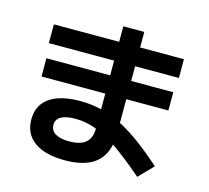

<svg xmlns="http://www.w3.org/2000/svg" viewBox="-113 -902 1164 1071"><g transform="rotate(15 469.0 -366.5)"><path d="M109.4 -135.7Q109.4 -217.8 170.7 -261.2Q231.9 -304.7 347.7 -304.7Q413.6 -304.7 470.7 -290V-380.9H102.5V-486.3H470.7V-571.3H93.8V-679.7H470.7V-769.5H591.8V-679.7H844.7V-571.3H591.8V-486.3H835V-380.9H591.8V-244.1Q647.5 -215.3 709 -170.2Q770.5 -125 842.8 -60.5L762.7 21.5Q659.7 -67.4 585.9 -117.2Q569.8 -39.6 510.5 -1.2Q451.2 37.1 347.7 37.1Q233.4 37.1 171.4 -7.6Q109.4 -52.2 109.4 -135.7ZM344.7 -71.3Q408.7 -71.3 439.5 -97.4Q470.2 -123.5 470.7 -178.7Q410.6 -202.1 347.7 -202.1Q236.3 -202.1 236.3 -137.7Q236.3 -105.5 264.2 -88.4Q292 -71.3 344.7 -71.3Z"/></g></svg>

Font: Pretendard
Style: Bold
Weight: 700
Designer: Base glyphs from Inter by Rasmus Andersson; Hangeul glyphs from Noto Sans CJK(Source Han Sans) by Jang Soo-young and Kan
Foundry: Kil Hyung-jin
Version: Version 1.309